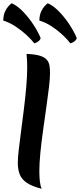

<svg xmlns="http://www.w3.org/2000/svg" viewBox="-35 -1135 494 1186"><path d="M274 -684Q274 -652 267.5 -596Q261 -540 251 -471Q241 -402 231 -330Q221 -258 214.5 -192.5Q208 -127 208 -78Q208 -2 222 31Q163 16 131 -5.5Q99 -27 87 -57.5Q75 -88 75 -129Q75 -160 81 -211.5Q87 -263 95.5 -327Q104 -391 112.5 -460Q121 -529 127 -596Q133 -663 133 -720Q133 -741 132 -762Q131 -783 129 -802Q181 -800 210.5 -791Q240 -782 253.5 -766.5Q267 -751 270.5 -730.5Q274 -710 274 -684ZM439 -900Q437 -889 425.5 -880Q414 -871 400 -867Q381 -892 351 -920Q321 -948 284.5 -972Q248 -996 208 -1008Q209 -1042 219 -1063.5Q229 -1085 241 -1097.5Q253 -1110 260 -1115Q296 -1099 331.5 -1062Q367 -1025 395.5 -981Q424 -937 439 -900ZM216 -900Q214 -889 202.5 -880Q191 -871 177 -867Q158 -892 128 -919.5Q98 -947 61 -971.5Q24 -996 -15 -1008Q-14 -1042 -4 -1063.5Q6 -1085 18 -1097.5Q30 -1110 37 -1115Q73 -1099 108.5 -1062Q144 -1025 172.5 -981Q201 -937 216 -900Z"/></svg>

Font: Merienda
Style: Bold
Weight: 700
Designer: Eduardo Rodriguez Tunni
Foundry: Eduardo Rodriguez Tunni
Version: Version 2.001